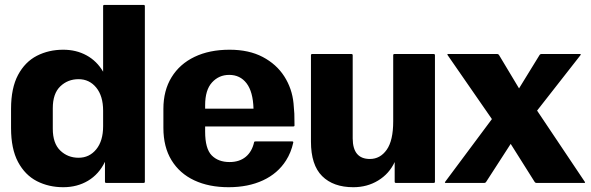

<svg xmlns="http://www.w3.org/2000/svg" viewBox="-20 -745 2406 782"><path d="M570 -720V-5Q570 0 565 0H412.5Q407.5 0 407.5 -5V-86Q383 -35.5 338.8 -9Q294.5 17.5 237.5 17.5Q178.5 17.5 130.2 -7.2Q82 -32 53.5 -85.2Q25 -138.5 25 -223.5V-301.5Q25 -386.5 53.5 -439.8Q82 -493 130.2 -517.8Q178.5 -542.5 237.5 -542.5Q290.5 -542.5 332.5 -519.5Q374.5 -496.5 400 -453V-720Q400 -725 405 -725H565Q570 -725 570 -720ZM195 -221Q195 -161 225.5 -131.8Q256 -102.5 300 -102.5Q344 -102.5 372 -136.8Q400 -171 400 -231V-294Q400 -354 372 -388.2Q344 -422.5 300 -422.5Q256 -422.5 225.5 -393.2Q195 -364 195 -304Z M1174.5 -164.5Q1165.5 -123.5 1145 -91.5Q1111.5 -38.5 1051.2 -10.5Q991 17.5 911 17.5Q831 17.5 771.2 -10.5Q711.5 -38.5 678.5 -92.5Q645.5 -146.5 645.5 -224V-301.5Q645.5 -376.5 678.8 -430.5Q712 -484.5 772.5 -513.5Q833 -542.5 915 -542.5Q994 -542.5 1050 -513Q1106 -483.5 1137.8 -434Q1169.5 -384.5 1175.5 -324.5Q1178 -298 1178.8 -281.8Q1179.5 -265.5 1179.5 -234Q1179.5 -230 1174.5 -230H815.5V-209Q815.5 -139.5 842.2 -112.2Q869 -85 915 -85Q955 -85 980.8 -106.2Q1006.5 -127.5 1015 -166Q1015.5 -169 1020.5 -169H1170.5Q1175 -169 1174.5 -164.5ZM913.5 -440Q871.5 -440 843.5 -409.2Q815.5 -378.5 815.5 -316.5V-302.5H1012.5Q1010.5 -371.5 984.2 -405.8Q958 -440 913.5 -440Z M1746.5 0H1592.5Q1587.5 0 1587.5 -5V-85Q1565 -37 1520.2 -9.8Q1475.5 17.5 1419 17.5Q1337.5 17.5 1292 -27.8Q1246.5 -73 1246.5 -168.5V-520Q1246.5 -525 1251.5 -525H1411.5Q1416.5 -525 1416.5 -520V-181Q1417 -97.5 1486.5 -97.5Q1528.5 -97.5 1555 -135Q1581.5 -172.5 1581.5 -251V-520Q1581.5 -525 1586.5 -525H1746.5Q1751.5 -525 1751.5 -520V-5Q1751.5 0 1746.5 0Z M1952.5 0H1795Q1790 0 1793.5 -5L1983.5 -260L1803.5 -520Q1800 -525 1805 -525H2005Q2010 -525 2013 -520L2094 -385L2177 -520Q2180 -525 2185 -525H2342.5Q2347.5 -525 2344 -520L2167.5 -294.5L2361.5 -5Q2365 0 2360 0H2165Q2160 0 2157 -5L2060 -159L1960.5 -5Q1957.5 0 1952.5 0Z"/></svg>

Font: MFEK Sans
Style: Bold
Weight: 700
Designer: Owen Earl
Foundry: indestructible type*
Version: Version 0.001; ttfautohint (v1.8.4.7-5d5b)